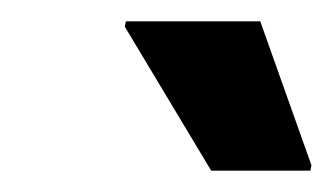

<svg xmlns="http://www.w3.org/2000/svg" viewBox="-20 -736 312 180"><path d="M178 -576 97 -711 98 -716H224L272 -581L271 -576Z"/></svg>

Font: Saira Semi Condensed SemiBold
Style: Italic
Weight: 600
Width: 4
Italic angle: -12°
Designer: Hector Gatti with collaboration of the Omnibus-Type team
Foundry: Omnibus-Type
Version: Version 1.001; ttfautohint (v1.8)